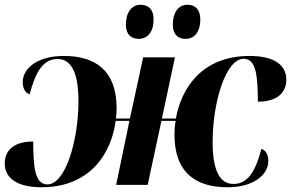

<svg xmlns="http://www.w3.org/2000/svg" viewBox="-30 -780 1228 810"><path d="M754 -616C784 -616 815 -638 815 -699C815 -740 793 -760 761 -760C722 -760 699 -726 699 -677C699 -635 720 -616 754 -616ZM556 -616C586 -616 618 -638 618 -699C618 -740 596 -760 563 -760C525 -760 501 -726 501 -677C501 -635 522 -616 556 -616ZM145 10C355 10 441 -139 458 -270H516L460 0H593L651 -270H711C707 -250 706 -230 706 -212C706 -51 797 10 929 10C1046 10 1102 -47 1102 -100C1102 -130 1090 -146 1073 -152C1047 -55 1015 -4 955 -4C904 -4 867 -48 867 -181C867 -347 922 -532 998 -532C1053 -532 1057 -453 1058 -351C1146 -351 1178 -395 1178 -444C1178 -502 1132 -544 1023 -544C821 -544 734 -406 712 -280H653L708 -538H574L518 -280H459C461 -294 462 -309 462 -323C462 -483 372 -544 239 -544C122 -544 66 -487 66 -435C66 -404 78 -388 95 -382C121 -480 153 -531 213 -531C264 -531 301 -486 301 -353C301 -187 246 -2 170 -2C115 -2 111 -81 110 -183C22 -183 -10 -140 -10 -90C-10 -33 36 10 145 10Z"/></svg>

Font: Noto Serif Display SemiCondensed ExtraBold
Style: Italic
Weight: 800
Width: 4
Italic angle: -12°
Designer: Monotype Design Team
Foundry: Monotype Imaging Inc.
Version: Version 2.009